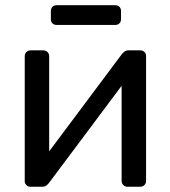

<svg xmlns="http://www.w3.org/2000/svg" viewBox="-20 -712 649 732"><path d="M95.6 0Q87 0 80.6 -6.4Q74.3 -12.7 74.3 -21.3V-497.1Q74.3 -507.3 80.6 -513.6Q87 -520 97.2 -520H144.6Q154.7 -520 161.1 -513.6Q167.5 -507.3 167.5 -497.1V-73.2L141.4 -100.1L443.8 -504.6Q448.8 -511 454.7 -515.5Q460.6 -520 470.4 -520H515.6Q524.2 -520 530.6 -514Q536.9 -508.1 536.9 -499.5V-22.9Q536.9 -12.7 530.6 -6.4Q524.2 0 514 0H466.6Q456.4 0 450.1 -6.4Q443.7 -12.7 443.7 -22.9V-422.4L472.2 -423.1L167.4 -15.4Q163.2 -9.8 156.9 -4.9Q150.6 0 140.8 0ZM196.1 -616.9Q186 -616.9 180 -623Q173.9 -629 173.9 -639.1V-670Q173.9 -680.1 180 -686.1Q186 -692.2 196.1 -692.2H419.1Q429.2 -692.2 435.3 -686.1Q441.3 -680.1 441.3 -670V-639.1Q441.3 -629 435.3 -623Q429.2 -616.9 419.1 -616.9Z"/></svg>

Font: Rubik Light
Style: Regular
Weight: 300
Designer: Hubert and Fischer
Foundry: Hubert and Fischer
Version: Version 2.300;gftools[0.9.30]